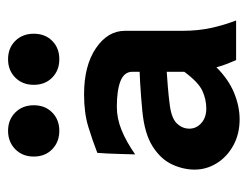

<svg xmlns="http://www.w3.org/2000/svg" viewBox="-90 -522 620 481"><g transform="rotate(-90 220.5 -281.0)"><path d="M162.6 8.8Q126 8.8 97.4 -6.8Q68.8 -22.5 52.7 -48.3Q36.6 -74.2 36.6 -104Q36.6 -132.3 49.6 -160.4Q62.5 -188.5 94.5 -209Q126.5 -229.5 183.1 -234.9Q195.8 -236.3 216.1 -237.8Q236.3 -239.3 255.4 -240.5Q274.4 -241.7 281.7 -241.7V-259.8Q281.7 -280.3 258.5 -289.6Q235.4 -298.8 193.8 -298.8Q165 -298.8 136 -287.1Q106.9 -275.4 74.7 -252.9Q75.2 -265.1 75.9 -295.2Q76.7 -325.2 78.6 -347.7Q109.9 -359.9 144.3 -370.4Q178.7 -380.9 225.1 -380.9Q296.9 -380.9 340.6 -351.3Q384.3 -321.8 384.3 -278.3V-135.3Q384.3 -95.7 391.4 -63.2Q398.4 -30.8 410.2 0H311Q307.6 -7.8 302.2 -21Q296.9 -34.2 293 -49.3Q262.2 -18.6 228.5 -4.9Q194.8 8.8 162.6 8.8ZM189.5 -74.7Q212.4 -74.7 233.9 -84.5Q255.4 -94.2 281.7 -129.9V-173.8Q271 -173.3 245.1 -171.1Q219.2 -168.9 205.1 -167Q167 -163.1 153.1 -149.2Q139.2 -135.3 139.2 -117.2Q139.2 -99.6 153.1 -87.2Q167 -74.7 189.5 -74.7ZM133.8 -442.9Q106 -442.9 87.6 -460.7Q69.3 -478.5 69.3 -506.8Q69.3 -535.2 87.6 -553.2Q106 -571.3 133.8 -571.3Q161.6 -571.3 179.7 -553.2Q197.8 -535.2 197.8 -506.8Q197.8 -478.5 179.7 -460.7Q161.6 -442.9 133.8 -442.9ZM313 -442.9Q285.2 -442.9 267.1 -460.7Q249 -478.5 249 -506.8Q249 -535.2 267.1 -553.2Q285.2 -571.3 313 -571.3Q341.3 -571.3 359.1 -553.2Q377 -535.2 377 -506.8Q377 -478.5 359.1 -460.7Q341.3 -442.9 313 -442.9Z"/></g></svg>

Font: Harmattan
Style: Bold
Weight: 700
Designer: George W. Nuss III and SIL International
Foundry: SIL International
Version: Version 4.000